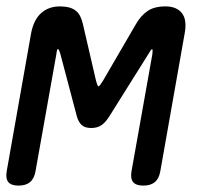

<svg xmlns="http://www.w3.org/2000/svg" viewBox="-35 -570 655 600"><path d="M466 -35Q462 -12 449 -1Q436 10 413 10Q390 10 381 -1Q372 -12 376 -35L441 -400Q443 -417 440 -416.5Q437 -416 428 -400L307 -207Q296 -189 283 -179.5Q270 -170 250 -170Q230 -170 220 -179.5Q210 -189 205 -207L154 -400Q149 -417 146 -417Q143 -417 141 -400L76 -35Q72 -12 59 -1Q46 10 23 10Q0 10 -9 -1Q-18 -12 -14 -35L62 -465Q70 -508 93.5 -529Q117 -550 152 -550Q169 -550 181.5 -546.5Q194 -543 202.5 -536Q211 -529 216 -518.5Q221 -508 224 -495L265 -318Q270 -300 273 -300Q276 -300 287 -318L390 -495Q405 -521 426 -535.5Q447 -550 482 -550Q517 -550 533.5 -529Q550 -508 542 -465Z"/></svg>

Font: Maple Mono
Style: Italic
Weight: 400
Italic angle: -10°
Monospace: yes
Designer: subframe7536
Version: Version 7.300